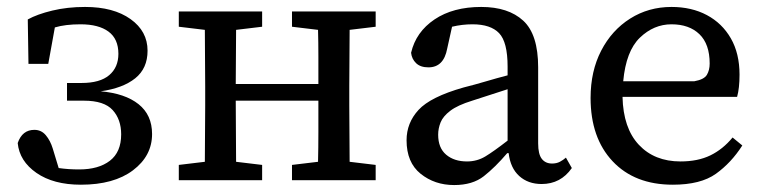

<svg xmlns="http://www.w3.org/2000/svg" viewBox="-20 -519 2200 553"><path d="M213 13Q134 13 85 -21Q36 -55 31 -107Q44 -145 79 -145Q99 -145 112 -129.5Q125 -114 132 -91L149 -35Q163 -33 177.5 -32Q192 -31 208 -31Q264 -31 296.5 -56Q329 -81 329 -132Q329 -175 304.5 -202Q280 -229 222 -229H173V-280H215Q268 -280 294.5 -302.5Q321 -325 321 -364Q321 -407 292.5 -428Q264 -449 212 -449Q168 -449 138 -440L119 -335H62L60 -463Q87 -478 130.5 -488.5Q174 -499 225 -499Q307 -499 356 -464Q405 -429 405 -373Q405 -322 369.5 -293.5Q334 -265 270 -256Q340 -250 379 -219Q418 -188 418 -133Q418 -70 363 -28.5Q308 13 213 13Z M821 -442V-486H1062V-442L987 -433Q987 -394 986.5 -350.5Q986 -307 986 -271V-215Q986 -179 986.5 -135.5Q987 -92 987 -53L1062 -44V0H821V-44L896 -53Q897 -93 897 -139.5Q897 -186 897 -229H659Q659 -183 659.5 -137Q660 -91 660 -53L735 -44V0H495V-44L570 -53Q570 -91 570.5 -135Q571 -179 571 -215V-271Q571 -307 570.5 -351Q570 -395 570 -433L495 -442V-486H735V-442L660 -433Q660 -396 659.5 -354.5Q659 -313 659 -277H897Q897 -315 897 -356Q897 -397 896 -433Z M1540 11Q1501 11 1475.5 -12Q1450 -35 1445 -78H1441Q1406 -37 1373.5 -11.5Q1341 14 1288 14Q1232 14 1191.5 -18.5Q1151 -51 1151 -115Q1151 -165 1185.5 -202.5Q1220 -240 1315 -267Q1347 -275 1379 -284.5Q1411 -294 1442 -302V-327Q1442 -398 1417.5 -423.5Q1393 -449 1341 -449Q1311 -449 1282 -442L1268 -379Q1258 -325 1214 -325Q1191 -325 1178.5 -337Q1166 -349 1164 -367Q1178 -427 1231.5 -463Q1285 -499 1366 -499Q1444 -499 1487 -459.5Q1530 -420 1530 -325V-106Q1530 -75 1540.5 -61.5Q1551 -48 1570 -48Q1583 -48 1592.5 -53Q1602 -58 1610 -65L1627 -35Q1595 11 1540 11ZM1242 -131Q1242 -93 1265 -73.5Q1288 -54 1325 -54Q1354 -54 1378 -68.5Q1402 -83 1442 -114V-262L1340 -229Q1298 -216 1277 -200Q1256 -184 1249 -166.5Q1242 -149 1242 -131Z M1914 -449Q1863 -449 1823 -410.5Q1783 -372 1775 -285H1980Q2008 -290 2016 -303.5Q2024 -317 2024 -336Q2024 -392 1994.5 -420.5Q1965 -449 1914 -449ZM1918 13Q1808 13 1744.5 -54.5Q1681 -122 1681 -237Q1681 -314 1711.5 -373Q1742 -432 1795 -465.5Q1848 -499 1914 -499Q1972 -499 2016 -475.5Q2060 -452 2085 -408.5Q2110 -365 2110 -304Q2110 -265 2103 -240H1773Q1775 -150 1820 -102Q1865 -54 1940 -54Q1990 -54 2026 -71.5Q2062 -89 2090 -123L2118 -100Q2086 -50 2042 -18.5Q1998 13 1918 13Z"/></svg>

Font: Source Serif 4 SmText
Style: Regular
Weight: 400
Designer: Frank Grießhammer
Foundry: Adobe
Version: Version 4.005;hotconv 1.1.0;makeotfexe 2.6.0